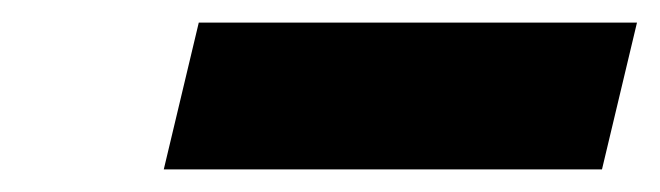

<svg xmlns="http://www.w3.org/2000/svg" viewBox="-20 -701 584 170"><path d="M544 -681 513 -551H125L156 -681Z"/></svg>

Font: Elaine Sans Black
Style: Italic
Weight: 900
Italic angle: -13°
Designer: Wei Huang
Foundry: Wei Huang
Version: Version 2.001;December 24, 2019;FontCreator 12.0.0.2547 64-b